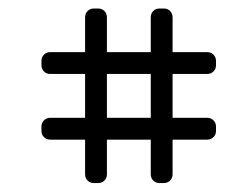

<svg xmlns="http://www.w3.org/2000/svg" viewBox="-20 -470 540 440"><path d="M205 -450.5H195C189.3 -450.5 184.6 -448.6 180.8 -444.8C176.9 -440.9 175 -436.2 175 -430.5V-350.5H95C89.3 -350.5 84.6 -348.6 80.8 -344.8C76.9 -340.9 75 -336.2 75 -330.5V-320.5C75 -314.8 76.9 -310.1 80.8 -306.2C84.6 -302.4 89.3 -300.5 95 -300.5H175V-200H95C89.3 -200 84.6 -198.1 80.8 -194.2C76.9 -190.4 75 -185.7 75 -180V-170C75 -164.3 76.9 -159.6 80.8 -155.8C84.6 -151.9 89.3 -150 95 -150H175V-70.5C175 -64.8 176.9 -60.1 180.8 -56.2C184.6 -52.4 189.3 -50.5 195 -50.5H205C210.7 -50.5 215.4 -52.4 219.2 -56.2C223.1 -60.1 225 -64.8 225 -70.5V-150H325.5V-70.5C325.5 -64.8 327.4 -60.1 331.2 -56.2C335.1 -52.4 339.8 -50.5 345.5 -50.5H355.5C361.2 -50.5 365.9 -52.4 369.8 -56.2C373.6 -60.1 375.5 -64.8 375.5 -70.5V-150H455C460.7 -150 465.4 -151.9 469.2 -155.8C473.1 -159.6 475 -164.3 475 -170V-180C475 -185.7 473.1 -190.4 469.2 -194.2C465.4 -198.1 460.7 -200 455 -200H375.5V-300.5H455C460.7 -300.5 465.4 -302.4 469.2 -306.2C473.1 -310.1 475 -314.8 475 -320.5V-330.5C475 -336.2 473.1 -340.9 469.2 -344.8C465.4 -348.6 460.7 -350.5 455 -350.5H375.5V-430.5C375.5 -436.2 373.6 -440.9 369.8 -444.8C365.9 -448.6 361.2 -450.5 355.5 -450.5H345.5C339.8 -450.5 335.1 -448.6 331.2 -444.8C327.4 -440.9 325.5 -436.2 325.5 -430.5V-350.5H225V-430.5C225 -436.2 223.1 -440.9 219.2 -444.8C215.4 -448.6 210.7 -450.5 205 -450.5ZM225 -200V-300.5H325.5V-200Z"/></svg>

Font: lerotica
Style: Regular
Weight: 400
Designer: defharo
Foundry: deFharo
Version: Version 1.001 2011